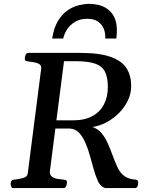

<svg xmlns="http://www.w3.org/2000/svg" viewBox="-20 -964 760 984"><path d="M47.4 0Q40.5 0 37.6 -7.6Q34.7 -15.1 34.7 -21.5Q34.7 -41.5 50.8 -43Q74.7 -45.4 97.4 -51.5Q120.1 -57.6 122.1 -74.2L190.9 -610.8Q193.4 -628.4 180.9 -635.7Q168.5 -643.1 151.1 -645.3Q133.8 -647.5 120.4 -649.9Q106.9 -652.3 106.9 -660.6Q106.9 -672.4 111.1 -682.6Q115.2 -692.9 127.4 -692.9H390.1Q490.7 -692.9 548.1 -672.1Q605.5 -651.4 628.9 -613.5Q652.3 -575.7 652.3 -523.4Q652.3 -484.4 635.3 -448.7Q618.2 -413.1 589.4 -384.3Q560.5 -355.5 525.1 -336.9Q489.7 -318.4 453.6 -313Q481.4 -304.2 500.2 -281.7Q519 -259.3 532.5 -229Q545.9 -198.7 557.6 -166.5Q569.3 -134.3 582.5 -106Q597.2 -75.2 619.6 -60.3Q642.1 -45.4 673.3 -43.5Q682.1 -43 685.3 -39.1Q688.5 -35.2 688.5 -27.8Q688.5 -27.3 687.7 -20.3Q687 -13.2 683.3 -6.6Q679.7 0 670.9 0H525.9Q513.2 0 501.2 -10Q489.3 -20 482.9 -33.7Q470.7 -59.6 460.9 -94Q451.2 -128.4 441.2 -164.8Q431.2 -201.2 417.7 -232.2Q404.3 -263.2 385.5 -283.2Q366.7 -303.2 338.9 -305.2H263.7L235.4 -84Q235.4 -65.9 247.6 -57.6Q259.8 -49.3 276.9 -46.9Q293.9 -44.4 308.1 -43Q323.2 -41.5 323.2 -31.2Q323.2 -29.3 322.3 -21.7Q321.3 -14.2 317.6 -7.1Q314 0 304.7 0ZM269 -347.2H353.5Q413.6 -347.2 453.4 -368.9Q493.2 -390.6 512.9 -429.2Q532.7 -467.8 532.7 -517.6Q532.7 -567.4 518.1 -596.4Q503.4 -625.5 467.5 -637.9Q431.6 -650.4 368.2 -650.4H308.1ZM438 -944.3Q459.5 -944.3 483.6 -939Q507.8 -933.6 529.5 -918.9Q551.3 -904.3 565.2 -877Q579.1 -849.6 579.1 -805.7Q579.1 -796.9 578.1 -786.9Q577.1 -776.9 576.2 -766.6H519Q519.5 -769 519.5 -771.7Q519.5 -774.4 519.5 -776.4Q519.5 -799.8 510 -820.6Q500.5 -841.3 480.2 -854.5Q460 -867.7 426.8 -867.7Q391.6 -867.7 366 -852.8Q340.3 -837.9 324.7 -814.5Q309.1 -791 304.2 -766.6H247.1Q256.3 -823.2 278.1 -858.4Q299.8 -893.6 328.4 -912.4Q356.9 -931.2 386 -937.7Q415 -944.3 438 -944.3Z"/></svg>

Font: Gelasio Medium
Style: Italic
Weight: 500
Italic angle: -8.5°
Designer: Eben Sorkin
Foundry: Eben Sorkin
Version: Version 1.008